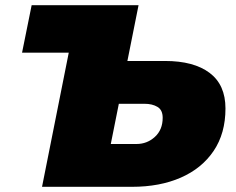

<svg xmlns="http://www.w3.org/2000/svg" viewBox="-20 -720 909 740"><path d="M616 -485Q727 -485 788 -439Q849 -393 849 -302Q849 -206 803.5 -138.5Q758 -71 677 -35.5Q596 0 489 0H142L245 -517H65L102 -700H514L471 -485ZM506 -165Q547 -165 577 -192.5Q607 -220 607 -266Q607 -296 587 -308Q567 -320 537 -320H438L407 -165Z"/></svg>

Font: Montserrat Black
Style: Italic
Weight: 900
Italic angle: -11.3°
Designer: Julieta Ulanovsky
Foundry: Julieta Ulanovsky
Version: Version 9.000; ttfautohint (v1.8.4.7-5d5b)